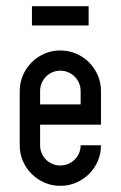

<svg xmlns="http://www.w3.org/2000/svg" viewBox="-20 -602 391 622"><path d="M175.3 -438.5Q202.6 -438.5 226.6 -428.2Q250.5 -418 268.6 -399.9Q286.6 -381.8 296.9 -357.9Q307.1 -334 307.1 -307.1V-198.2H109.9V-131.3Q109.9 -117.7 115 -105.7Q120.1 -93.8 128.9 -85Q137.7 -76.2 149.7 -71Q161.6 -65.9 175.3 -65.9Q189 -65.9 200.9 -71Q212.9 -76.2 221.9 -85Q231 -93.8 236.1 -105.7Q241.2 -117.7 241.2 -131.3H307.1Q307.1 -104 296.9 -80.3Q286.6 -56.6 268.6 -38.6Q250.5 -20.5 226.6 -10.3Q202.6 0 175.3 0Q147.9 0 124.3 -10.3Q100.6 -20.5 82.5 -38.6Q64.5 -56.6 54.2 -80.3Q43.9 -104 43.9 -131.3V-307.1Q43.9 -334 54.2 -357.9Q64.5 -381.8 82.5 -399.9Q100.6 -418 124.3 -428.2Q147.9 -438.5 175.3 -438.5ZM109.9 -263.7H241.2V-307.1Q241.2 -320.8 236.1 -332.8Q231 -344.7 221.9 -353.8Q212.9 -362.8 200.9 -367.9Q189 -373 175.3 -373Q161.6 -373 149.7 -367.9Q137.7 -362.8 128.9 -353.8Q120.1 -344.7 115 -332.8Q109.9 -320.8 109.9 -307.1ZM267.1 -582V-519.5H83.5V-582Z"/></svg>

Font: Aeronef
Style: Regular
Weight: 400
Designer: Peter Wiegel - CAT-Fonts Germany
Foundry: CAT-Fonts, Peter Wiegel
Version: Version 0.002